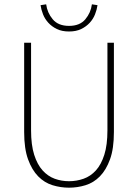

<svg xmlns="http://www.w3.org/2000/svg" viewBox="-20 -858 640 890"><path d="M300 12Q261 12 223.5 0.5Q186 -11 157 -40.5Q128 -70 110 -119.5Q92 -169 92 -246V-660H124V-254Q124 -186 138.5 -140.5Q153 -95 177.5 -68Q202 -41 233.5 -29.5Q265 -18 300 -18Q335 -18 367.5 -29.5Q400 -41 424.5 -68Q449 -95 463.5 -140.5Q478 -186 478 -254V-660H508V-246Q508 -169 490 -119.5Q472 -70 443 -40.5Q414 -11 376.5 0.5Q339 12 300 12ZM300 -712Q267 -712 243.5 -723.5Q220 -735 204 -752.5Q188 -770 179.5 -791.5Q171 -813 168 -834L194 -838Q199 -799 224.5 -768.5Q250 -738 300 -738Q350 -738 375.5 -768.5Q401 -799 406 -838L432 -834Q429 -813 420.5 -791.5Q412 -770 396 -752.5Q380 -735 356.5 -723.5Q333 -712 300 -712Z"/></svg>

Font: Source Code Pro ExtraLight
Style: Regular
Weight: 200
Monospace: yes
Designer: Paul D. Hunt, Teo Tuominen
Foundry: Adobe Systems Incorporated
Version: Version 2.030;PS 1.000;hotconv 16.6.51;makeotf.lib2.5.65220